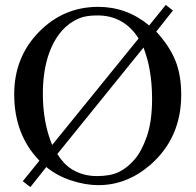

<svg xmlns="http://www.w3.org/2000/svg" viewBox="-20 -740 800 784"><path d="M589 -636 657 -720 686 -697 618 -611Q672 -552 696 -493Q720 -434 720 -353Q720 -177 594 -67Q498 16 382 16Q329 16 271 -3Q213 -22 169 -58L104 24L73 0L141 -84Q38 -190 38 -355Q38 -506 138.5 -609Q239 -712 381 -712Q498 -712 589 -636ZM546 -583Q486 -677 378 -677Q330 -677 303 -665Q264 -649 234 -616Q194 -570 174.5 -504.5Q155 -439 155 -357Q155 -240 193 -148ZM566 -546 214 -111Q241 -69 273 -49Q319 -21 375 -21Q430 -21 464 -37Q498 -53 528 -87Q558 -121 579.5 -182.5Q601 -244 601 -337Q601 -400 591 -455Q585 -494 566 -546Z"/></svg>

Font: MM Taunggyi
Style: Regular
Weight: 400
Designer: Khon Soe Zaw Thu
Version: Version 1.00 July 18, 2016, initial release